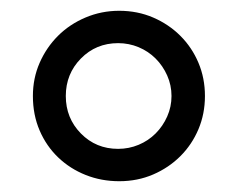

<svg xmlns="http://www.w3.org/2000/svg" viewBox="-20 -635 441 356"><path d="M199 -359Q219 -359 237 -366.5Q255 -374 268.5 -387.5Q282 -401 290 -419Q298 -437 298 -457Q298 -477 290 -495Q282 -513 268.5 -526.5Q255 -540 237 -547.5Q219 -555 199 -555Q158 -555 130 -526.5Q102 -498 102 -457Q102 -416 130 -387.5Q158 -359 199 -359ZM41 -457Q41 -490 53.5 -518.5Q66 -547 87.5 -568.5Q109 -590 138.5 -602.5Q168 -615 201 -615Q235 -615 264 -602.5Q293 -590 314.5 -568.5Q336 -547 348 -518.5Q360 -490 360 -457Q360 -424 348 -395.5Q336 -367 314.5 -345.5Q293 -324 264 -311.5Q235 -299 201 -299Q168 -299 139 -310.5Q110 -322 88 -343Q66 -364 53.5 -393Q41 -422 41 -457Z"/></svg>

Font: JosefinSans
Style: SemiBold
Weight: 600
Designer: Santiago Orozco
Foundry: Typemade
Version: Version 1.0 ; ttfautohint (v1.3)